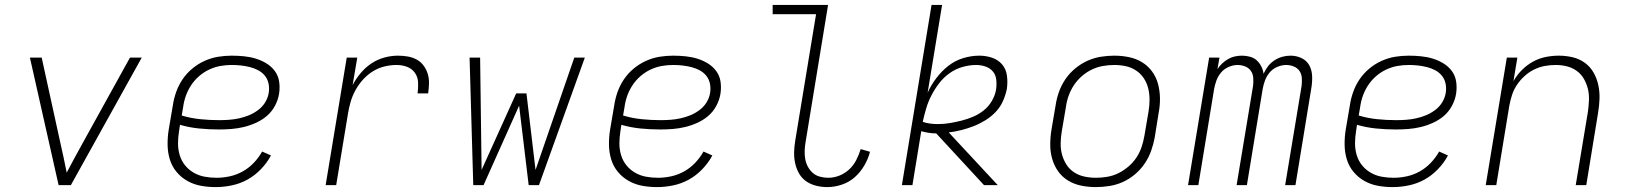

<svg xmlns="http://www.w3.org/2000/svg" viewBox="-20 -755 6640 783"><path d="M219 0 102 -520H150L226 -173Q233 -143 239.5 -112Q246 -81 252 -51Q268 -81 284.5 -112Q301 -143 318 -173L510 -520H558L269 0Z M860 8Q828 8 798.5 2.5Q769 -3 743.5 -17.5Q718 -32 699.5 -54.5Q681 -77 672.5 -105Q664 -133 663.5 -164Q663 -195 668 -226L685 -326Q689 -353 698.5 -380Q708 -407 724.5 -431.5Q741 -456 764.5 -475.5Q788 -495 815 -507Q842 -519 869.5 -523.5Q897 -528 925 -528Q950 -528 975 -525.5Q1000 -523 1023 -516Q1046 -509 1066.5 -496.5Q1087 -484 1101 -465Q1115 -446 1118.5 -421.5Q1122 -397 1118 -372Q1114 -347 1101 -323Q1088 -299 1068 -282Q1048 -265 1023.5 -254Q999 -243 974 -237Q949 -231 923.5 -229Q898 -227 874 -227Q832 -227 792 -231Q752 -235 714 -246L710 -219Q706 -194 706 -169.5Q706 -145 713 -122Q720 -99 734.5 -81Q749 -63 769.5 -51Q790 -39 814 -34.5Q838 -30 863 -30Q890 -30 917.5 -36Q945 -42 970 -56Q995 -70 1015 -91Q1035 -112 1049 -137L1085 -121Q1069 -91 1044 -65Q1019 -39 989 -22.5Q959 -6 925.5 1Q892 8 860 8ZM874 -265Q894 -265 914.5 -266.5Q935 -268 955.5 -272.5Q976 -277 995.5 -285Q1015 -293 1033 -306.5Q1051 -320 1062 -338.5Q1073 -357 1076 -377Q1079 -397 1075 -415Q1071 -433 1060 -446.5Q1049 -460 1033 -468.5Q1017 -477 999 -481.5Q981 -486 962.5 -488Q944 -490 925 -490Q902 -490 879 -486Q856 -482 833.5 -471.5Q811 -461 792 -444.5Q773 -428 759.5 -407.5Q746 -387 738 -364.5Q730 -342 727 -319L721 -284Q757 -273 796 -269Q835 -265 874 -265Z M1308 0 1394 -520H1437L1418 -408Q1431 -433 1450.5 -456.5Q1470 -480 1495 -496.5Q1520 -513 1548 -520.5Q1576 -528 1603 -528Q1624 -528 1643.5 -524.5Q1663 -521 1679.5 -512Q1696 -503 1707.5 -487.5Q1719 -472 1724.5 -453.5Q1730 -435 1729.5 -415Q1729 -395 1726 -374H1683Q1686 -397 1685 -419Q1684 -441 1672 -458Q1660 -475 1640 -482.5Q1620 -490 1597 -490Q1573 -490 1548 -484Q1523 -478 1500.5 -464Q1478 -450 1460 -430Q1442 -410 1429.5 -387Q1417 -364 1410 -340Q1403 -316 1399 -291L1351 0Z M1910 0 1895 -520H1938L1944 -62L2085 -374H2127L2164 -62L2322 -520H2365L2178 0H2136L2097 -324L1952 0Z M2660 8Q2628 8 2598.5 2.5Q2569 -3 2543.5 -17.5Q2518 -32 2499.5 -54.5Q2481 -77 2472.5 -105Q2464 -133 2463.5 -164Q2463 -195 2468 -226L2485 -326Q2489 -353 2498.5 -380Q2508 -407 2524.5 -431.5Q2541 -456 2564.5 -475.5Q2588 -495 2615 -507Q2642 -519 2669.5 -523.5Q2697 -528 2725 -528Q2750 -528 2775 -525.5Q2800 -523 2823 -516Q2846 -509 2866.5 -496.5Q2887 -484 2901 -465Q2915 -446 2918.5 -421.5Q2922 -397 2918 -372Q2914 -347 2901 -323Q2888 -299 2868 -282Q2848 -265 2823.5 -254Q2799 -243 2774 -237Q2749 -231 2723.5 -229Q2698 -227 2674 -227Q2632 -227 2592 -231Q2552 -235 2514 -246L2510 -219Q2506 -194 2506 -169.5Q2506 -145 2513 -122Q2520 -99 2534.5 -81Q2549 -63 2569.5 -51Q2590 -39 2614 -34.5Q2638 -30 2663 -30Q2690 -30 2717.5 -36Q2745 -42 2770 -56Q2795 -70 2815 -91Q2835 -112 2849 -137L2885 -121Q2869 -91 2844 -65Q2819 -39 2789 -22.5Q2759 -6 2725.5 1Q2692 8 2660 8ZM2674 -265Q2694 -265 2714.5 -266.5Q2735 -268 2755.5 -272.5Q2776 -277 2795.5 -285Q2815 -293 2833 -306.5Q2851 -320 2862 -338.5Q2873 -357 2876 -377Q2879 -397 2875 -415Q2871 -433 2860 -446.5Q2849 -460 2833 -468.5Q2817 -477 2799 -481.5Q2781 -486 2762.5 -488Q2744 -490 2725 -490Q2702 -490 2679 -486Q2656 -482 2633.5 -471.5Q2611 -461 2592 -444.5Q2573 -428 2559.5 -407.5Q2546 -387 2538 -364.5Q2530 -342 2527 -319L2521 -284Q2557 -273 2596 -269Q2635 -265 2674 -265Z M3354 8Q3331 8 3308.5 2.5Q3286 -3 3268 -15.5Q3250 -28 3239 -47Q3228 -66 3223 -88Q3218 -110 3218.5 -133.5Q3219 -157 3223 -181L3308 -697H3131V-735H3357L3265 -174Q3262 -157 3261.5 -139.5Q3261 -122 3264 -105.5Q3267 -89 3275 -74.5Q3283 -60 3295 -49.5Q3307 -39 3324 -34.5Q3341 -30 3358 -30Q3381 -30 3403.5 -39Q3426 -48 3443.5 -64.5Q3461 -81 3472 -102.5Q3483 -124 3490 -147L3528 -136Q3521 -108 3505 -80.5Q3489 -53 3466 -32.5Q3443 -12 3413 -2Q3383 8 3354 8Z M3658 0 3779 -735H3822L3763 -377Q3777 -408 3798.5 -436.5Q3820 -465 3847.5 -486.5Q3875 -508 3908 -518Q3941 -528 3974 -528Q4001 -528 4026 -519.5Q4051 -511 4067 -492Q4083 -473 4086.5 -446Q4090 -419 4086 -392Q4081 -367 4070 -342.5Q4059 -318 4040.5 -298.5Q4022 -279 3998.5 -264.5Q3975 -250 3950.5 -240.5Q3926 -231 3900.5 -224.5Q3875 -218 3849 -215L4049 0H3993L3798 -211Q3782 -211 3766.5 -213.5Q3751 -216 3737 -220L3701 0ZM3805 -249Q3829 -249 3853 -253Q3877 -257 3901 -263Q3925 -269 3948.5 -279Q3972 -289 3992 -305Q4012 -321 4025 -343.5Q4038 -366 4042 -389Q4045 -409 4043 -429Q4041 -449 4029.5 -463Q4018 -477 3999.5 -483.5Q3981 -490 3961 -490Q3934 -490 3905.5 -482Q3877 -474 3852.5 -456.5Q3828 -439 3810 -415.5Q3792 -392 3778.5 -366Q3765 -340 3757 -312.5Q3749 -285 3743 -258Q3758 -253 3773.5 -251Q3789 -249 3805 -249Z M4449 8Q4418 8 4389 2Q4360 -4 4336 -18.5Q4312 -33 4295.5 -56Q4279 -79 4271 -107Q4263 -135 4263 -165Q4263 -195 4268 -226L4285 -326Q4289 -353 4298.5 -380Q4308 -407 4324.5 -431.5Q4341 -456 4364.5 -475.5Q4388 -495 4414.5 -507Q4441 -519 4469 -523.5Q4497 -528 4524 -528Q4555 -528 4584 -522Q4613 -516 4637 -501.5Q4661 -487 4678 -464Q4695 -441 4702.5 -413Q4710 -385 4710.5 -355Q4711 -325 4705 -294L4689 -194Q4684 -167 4674.5 -140Q4665 -113 4648.5 -88.5Q4632 -64 4609 -44.5Q4586 -25 4559.5 -13Q4533 -1 4504.5 3.5Q4476 8 4449 8ZM4450 -30Q4472 -30 4495.5 -34Q4519 -38 4540.5 -48.5Q4562 -59 4581.5 -75.5Q4601 -92 4614.5 -112.5Q4628 -133 4635.5 -155.5Q4643 -178 4647 -201L4664 -301Q4668 -325 4668 -349Q4668 -373 4662.5 -395Q4657 -417 4644.5 -436Q4632 -455 4613 -467.5Q4594 -480 4571.5 -485Q4549 -490 4524 -490Q4502 -490 4478.5 -486Q4455 -482 4433 -471.5Q4411 -461 4392 -444.5Q4373 -428 4359.5 -407.5Q4346 -387 4338 -364.5Q4330 -342 4327 -319L4310 -219Q4306 -195 4305.5 -171Q4305 -147 4311 -125Q4317 -103 4329 -84Q4341 -65 4360 -52.5Q4379 -40 4402 -35Q4425 -30 4450 -30Z M4825 0 4911 -520H4953L4945 -473Q4953 -486 4964.5 -496.5Q4976 -507 4989 -514.5Q5002 -522 5016.5 -525Q5031 -528 5045 -528Q5062 -528 5078 -523.5Q5094 -519 5105 -509Q5116 -499 5123.5 -484.5Q5131 -470 5133 -454Q5140 -470 5151 -484.5Q5162 -499 5177.5 -509Q5193 -519 5209.5 -523.5Q5226 -528 5243 -528Q5267 -528 5288 -518Q5309 -508 5319.5 -488.5Q5330 -469 5331 -445Q5332 -421 5328 -397L5263 0H5221L5288 -404Q5290 -420 5289 -436.5Q5288 -453 5279.5 -465.5Q5271 -478 5256 -484Q5241 -490 5225 -490Q5207 -490 5188.5 -482Q5170 -474 5157.5 -459Q5145 -444 5138.5 -426Q5132 -408 5129 -390L5065 0H5023L5090 -404Q5092 -420 5091 -436.5Q5090 -453 5081.5 -465.5Q5073 -478 5058 -484Q5043 -490 5027 -490Q5009 -490 4990.5 -482Q4972 -474 4959.5 -459Q4947 -444 4940.5 -426Q4934 -408 4931 -390L4867 0Z M5660 8Q5628 8 5598.5 2.5Q5569 -3 5543.5 -17.5Q5518 -32 5499.5 -54.5Q5481 -77 5472.5 -105Q5464 -133 5463.5 -164Q5463 -195 5468 -226L5485 -326Q5489 -353 5498.5 -380Q5508 -407 5524.5 -431.5Q5541 -456 5564.5 -475.5Q5588 -495 5615 -507Q5642 -519 5669.5 -523.5Q5697 -528 5725 -528Q5750 -528 5775 -525.5Q5800 -523 5823 -516Q5846 -509 5866.5 -496.5Q5887 -484 5901 -465Q5915 -446 5918.5 -421.5Q5922 -397 5918 -372Q5914 -347 5901 -323Q5888 -299 5868 -282Q5848 -265 5823.5 -254Q5799 -243 5774 -237Q5749 -231 5723.5 -229Q5698 -227 5674 -227Q5632 -227 5592 -231Q5552 -235 5514 -246L5510 -219Q5506 -194 5506 -169.5Q5506 -145 5513 -122Q5520 -99 5534.5 -81Q5549 -63 5569.5 -51Q5590 -39 5614 -34.5Q5638 -30 5663 -30Q5690 -30 5717.5 -36Q5745 -42 5770 -56Q5795 -70 5815 -91Q5835 -112 5849 -137L5885 -121Q5869 -91 5844 -65Q5819 -39 5789 -22.5Q5759 -6 5725.5 1Q5692 8 5660 8ZM5674 -265Q5694 -265 5714.5 -266.5Q5735 -268 5755.5 -272.5Q5776 -277 5795.5 -285Q5815 -293 5833 -306.5Q5851 -320 5862 -338.5Q5873 -357 5876 -377Q5879 -397 5875 -415Q5871 -433 5860 -446.5Q5849 -460 5833 -468.5Q5817 -477 5799 -481.5Q5781 -486 5762.5 -488Q5744 -490 5725 -490Q5702 -490 5679 -486Q5656 -482 5633.5 -471.5Q5611 -461 5592 -444.5Q5573 -428 5559.5 -407.5Q5546 -387 5538 -364.5Q5530 -342 5527 -319L5521 -284Q5557 -273 5596 -269Q5635 -265 5674 -265Z M6039 0 6125 -520H6168L6152 -424Q6166 -449 6186.5 -469.5Q6207 -490 6231.5 -503.5Q6256 -517 6283 -522.5Q6310 -528 6337 -528Q6366 -528 6393.5 -521.5Q6421 -515 6443 -499Q6465 -483 6478.5 -459.5Q6492 -436 6498 -408.5Q6504 -381 6503 -352Q6502 -323 6497 -294L6449 0H6406L6456 -301Q6459 -324 6460 -347.5Q6461 -371 6455.5 -393Q6450 -415 6439 -434Q6428 -453 6410 -466Q6392 -479 6370 -484.5Q6348 -490 6324 -490Q6302 -490 6280 -486Q6258 -482 6236.5 -471.5Q6215 -461 6197 -444.5Q6179 -428 6166 -408.5Q6153 -389 6146 -367Q6139 -345 6135 -323L6082 0Z"/></svg>

Font: Iosevka Extralight Extended
Style: Italic
Weight: 200
Width: 7
Italic angle: -9°
Monospace: yes
Designer: Belleve Invis
Foundry: Belleve Invis
Version: Version 32.5.0; ttfautohint (v1.8.4)